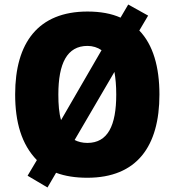

<svg xmlns="http://www.w3.org/2000/svg" viewBox="-20 -776 772 849"><path d="M685 -358C685 -480 657 -578 596 -641L635 -707L547 -756L513 -698C473 -716 424 -725 367 -725C149 -725 47 -587 47 -359C47 -236 75 -138 143 -68L102 1L190 53L228 -12C268 3 314 10 366 10C586 10 685 -130 685 -358ZM238 -358C238 -495 276 -573 367 -573C390 -573 412 -566 429 -554L250 -245C241 -276 238 -314 238 -358ZM494 -358C494 -221 457 -144 366 -144C345 -144 325 -149 310 -157L486 -458C491 -430 494 -397 494 -358Z"/></svg>

Font: Noto Sans Arabic SemCond Blk
Style: Regular
Weight: 900
Width: 4
Designer: Monotype Design Team, Nadine Chahine, Nizar Qandah and Khaled Hosny
Foundry: Monotype Imaging Inc.
Version: Version 2.012